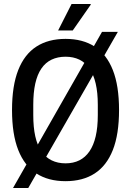

<svg xmlns="http://www.w3.org/2000/svg" viewBox="-20 -892 654 958"><path d="M307 12Q221 12 161.5 -26.5Q102 -65 71 -143.5Q40 -222 40 -343Q40 -464 71 -542.5Q102 -621 161.5 -659.5Q221 -698 307 -698Q393 -698 452.5 -659.5Q512 -621 543 -542.5Q574 -464 574 -343Q574 -222 543 -143.5Q512 -65 452.5 -26.5Q393 12 307 12ZM307 -77Q346 -77 376 -92Q406 -107 426.5 -137Q447 -167 457.5 -212Q468 -257 468 -318V-369Q468 -430 457.5 -475Q447 -520 426.5 -550Q406 -580 376 -594.5Q346 -609 307 -609Q268 -609 237.5 -594.5Q207 -580 186.5 -550Q166 -520 156 -475Q146 -430 146 -369V-318Q146 -257 156 -212Q166 -167 186.5 -137Q207 -107 237.5 -92Q268 -77 307 -77ZM45 46 489 -733H568L121 46ZM270 -740 337 -872H432L433 -869L343 -740Z"/></svg>

Font: Archivo Condensed Medium
Style: Regular
Weight: 500
Width: 3
Designer: Hector Gatti
Foundry: Omnibus-Type
Version: Version 2.001